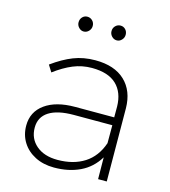

<svg xmlns="http://www.w3.org/2000/svg" viewBox="-106 -791 779 878"><g transform="rotate(15 283.5 -352.0)"><path d="M234 -670Q234 -656 224 -645.5Q214 -635 200 -635Q187 -635 177 -645.5Q167 -656 167 -670Q167 -685 176.5 -695Q186 -705 200 -705Q214 -705 224 -695Q234 -685 234 -670ZM390 -670Q390 -656 380 -645.5Q370 -635 357 -635Q343 -635 333 -645.5Q323 -656 323 -670Q323 -685 333 -695Q343 -705 357 -705Q371 -705 380.5 -695Q390 -685 390 -670ZM439 0 438 -103Q406 -50 352.5 -24.5Q299 1 230 1Q179 1 140 -19Q101 -39 79.5 -73.5Q58 -108 58 -152Q58 -217 110 -254.5Q162 -292 252 -292H437V-343Q436 -410 397 -447Q358 -484 281 -484Q234 -484 192 -466.5Q150 -449 106 -416L86 -448Q137 -485 184 -503.5Q231 -522 287 -522Q378 -522 427.5 -475Q477 -428 478 -346L480 0ZM438 -170V-255H256Q179 -255 138.5 -229Q98 -203 98 -153Q98 -101 135.5 -69Q173 -37 236 -37Q311 -37 363 -70Q415 -103 438 -170Z"/></g></svg>

Font: TypoPRO Montserrat
Style: Regular
Weight: 275
Designer: Julieta Ulanovsky
Foundry: Julieta Ulanovsky
Version: Version 6.001